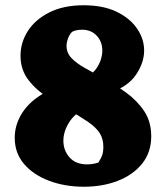

<svg xmlns="http://www.w3.org/2000/svg" viewBox="-20 -688 631 730"><path d="M299 22Q227 22 167 -0.5Q107 -23 71.5 -64.5Q36 -106 36 -164Q36 -210 60 -251.5Q84 -293 129.5 -323Q175 -353 239 -364L311 -280Q265 -258 243 -223Q221 -188 221 -153Q221 -116 244.5 -89.5Q268 -63 311 -63Q320 -63 331 -64.5Q342 -66 354 -70Q365 -87 369 -99.5Q373 -112 373 -129Q373 -160 359 -182Q345 -204 313.5 -225.5Q282 -247 229 -277L165 -315Q118 -345 88 -384Q58 -423 58 -476Q58 -526 85.5 -569.5Q113 -613 167 -640.5Q221 -668 298 -668Q372 -668 423 -643.5Q474 -619 501 -579.5Q528 -540 528 -496Q528 -450 497.5 -404.5Q467 -359 401 -337L312 -396Q334 -410 346 -427Q358 -444 363.5 -462Q369 -480 369 -495Q369 -530 347.5 -552.5Q326 -575 292 -575Q283 -575 273.5 -573.5Q264 -572 254 -567Q243 -555 238 -540.5Q233 -526 233 -514Q233 -487 251.5 -467.5Q270 -448 301 -430.5Q332 -413 368 -393Q417 -367 459.5 -336Q502 -305 528.5 -265Q555 -225 555 -170Q555 -109 520.5 -66Q486 -23 428 -0.5Q370 22 299 22Z"/></svg>

Font: Eczar ExtraBold
Style: Regular
Weight: 800
Designer: Vaibhav Singh
Foundry: Rosetta Type Foundry
Version: Version 2.000